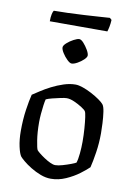

<svg xmlns="http://www.w3.org/2000/svg" viewBox="-95 -929 693 989"><g transform="rotate(10 251.5 -434.5)"><path d="M241 0Q215 0 187.5 -10.5Q160 -21 135.5 -36Q111 -51 94.5 -65Q78 -79 73 -85Q63 -98 55 -134.5Q47 -171 47 -216Q47 -276 54.5 -327Q62 -378 70 -409Q84 -418 107.5 -433.5Q131 -449 160.5 -464Q190 -479 222 -489.5Q254 -500 284 -500Q300 -500 323 -492Q346 -484 369.5 -471.5Q393 -459 411.5 -446Q430 -433 437 -424Q445 -414 449 -386.5Q453 -359 454.5 -328Q456 -297 456 -276Q456 -224 448.5 -175Q441 -126 433 -94Q418 -79 388 -56.5Q358 -34 319.5 -17Q281 0 241 0ZM252 -73Q267 -73 289.5 -79.5Q312 -86 332 -93.5Q352 -101 358 -105Q364 -123 367 -154.5Q370 -186 370 -216Q370 -251 367.5 -285Q365 -319 361.5 -343.5Q358 -368 354 -373Q351 -379 332.5 -391Q314 -403 291.5 -413Q269 -423 251 -423Q241 -423 219.5 -418.5Q198 -414 176.5 -408.5Q155 -403 145 -398Q142 -387 139 -365.5Q136 -344 134 -320Q132 -296 132 -276Q132 -224 138.5 -182.5Q145 -141 150 -133Q153 -129 164.5 -119.5Q176 -110 192.5 -99Q209 -88 225 -80.5Q241 -73 252 -73ZM244 -603Q235 -603 220.5 -617Q206 -631 195 -648.5Q184 -666 184 -677Q184 -687 199 -700.5Q214 -714 233 -724Q252 -734 262 -734Q272 -734 285 -719.5Q298 -705 308.5 -687Q319 -669 319 -658Q319 -649 305.5 -636Q292 -623 274 -613Q256 -603 244 -603ZM96 -798Q96 -821 99.5 -836Q103 -851 107 -855Q138 -855 180.5 -856.5Q223 -858 266.5 -860.5Q310 -863 345.5 -865.5Q381 -868 398 -869L408 -860Q407 -840 403.5 -823Q400 -806 397 -798Z"/></g></svg>

Font: Texturina 72pt Medium
Style: Regular
Weight: 500
Designer: Guillermo Torres Carreño
Foundry: Omnibus-Type
Version: Version 1.002; ttfautohint (v1.8.3)